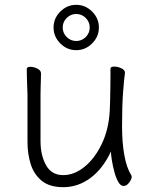

<svg xmlns="http://www.w3.org/2000/svg" viewBox="-20 -760 630 796"><path d="M390 -646Q390 -608 362 -580Q334 -552 296 -552Q258 -552 230 -580Q202 -608 202 -646Q202 -684 230 -712Q258 -740 296 -740Q334 -740 362 -712Q390 -684 390 -646ZM352 -646Q352 -669 335.5 -685.5Q319 -702 296 -702Q273 -702 256.5 -685.5Q240 -669 240 -646Q240 -623 256.5 -606.5Q273 -590 296 -590Q319 -590 335.5 -606.5Q352 -623 352 -646ZM498 -457Q495 -439 490.5 -381Q486 -323 486 -237Q486 -169 495.5 -116.5Q505 -64 524 -34Q526 -30 526 -27Q526 -17 515.5 -3Q505 11 492 11Q480 11 470.5 -5.5Q461 -22 454.5 -46Q448 -70 444 -94Q440 -118 440 -132Q407 -61 355.5 -22.5Q304 16 242 16Q185 16 152.5 -11Q120 -38 107 -80.5Q94 -123 94 -171V-368Q94 -374 93 -395Q92 -416 91.5 -439.5Q91 -463 91 -474Q91 -483 106 -483Q120 -483 135 -475.5Q150 -468 150 -456Q150 -448 149.5 -431.5Q149 -415 148.5 -397.5Q148 -380 148 -368V-175Q148 -116 171 -75Q194 -34 242 -34Q288 -34 330.5 -68.5Q373 -103 402 -163.5Q431 -224 435 -301Q436 -316 436.5 -341.5Q437 -367 437.5 -394.5Q438 -422 438 -444Q438 -466 438 -475Q438 -484 454 -484Q468 -484 483 -477Q498 -470 498 -459Z"/></svg>

Font: Moon Stars Kai T Light
Style: Regular
Weight: 300
Designer: GuiWonder
Version: Version 1.101